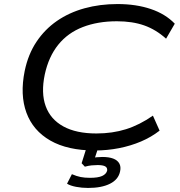

<svg xmlns="http://www.w3.org/2000/svg" viewBox="-20 -734 889 948"><path d="M448 9Q314 9 228.5 -40Q143 -89 110.5 -177.5Q78 -266 102 -384Q119 -466 160 -527.5Q201 -589 261 -630.5Q321 -672 397 -693Q473 -714 560 -714Q652 -714 724.5 -689.5Q797 -665 843 -617L800 -543Q750 -588 692 -608.5Q634 -629 557 -629Q463 -629 389 -600.5Q315 -572 267.5 -513Q220 -454 201 -366Q182 -275 205.5 -210Q229 -145 292.5 -110Q356 -75 456 -75Q535 -75 602 -96Q669 -117 735 -163L768 -89Q727 -57 676.5 -35.5Q626 -14 568 -2.5Q510 9 448 9ZM415 194Q384 194 355.5 188.5Q327 183 311 173L335 126Q358 136 378 140Q398 144 424 144Q464 144 484 135Q504 126 509 109Q511 94 499.5 87.5Q488 81 462 81Q448 81 432.5 82.5Q417 84 399 89L383 72L412 -20H470L445 56L420 49Q441 44 456.5 42.5Q472 41 485 41Q518 41 539 49Q560 57 569 73Q578 89 573 112Q565 152 523.5 173Q482 194 415 194Z"/></svg>

Font: Nunito Sans 10pt Expanded
Style: Italic
Weight: 400
Width: 7
Italic angle: -9°
Designer: Vernon Adams
Foundry: Vernon Adams
Version: Version 3.101;gftools[0.9.27]